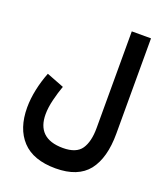

<svg xmlns="http://www.w3.org/2000/svg" viewBox="-164 -793 990 1146"><g transform="rotate(20 331.5 -220.0)"><path d="M595.2 -682.1H473.1V-67.9C473.1 -10.3 462.4 34.2 440.9 65.9C419.4 97.2 380.4 112.8 324.2 112.8C210.4 112.8 158.7 56.6 158.7 -41.5C158.7 -70.3 163.1 -102.1 171.4 -135.7C179.7 -169.4 189 -200.7 199.7 -230L88.9 -272.9C60.1 -199.2 41.5 -116.7 41.5 -42.5C41.5 46.4 64.9 116.2 111.8 166.5C158.7 216.8 229.5 242.2 324.2 242.2C418.5 242.2 487.3 214.8 530.8 160.2C573.7 105 595.2 26.4 595.2 -76.7Z"/></g></svg>

Font: Vazirmatn
Style: Bold
Weight: 700
Designer: Saber Rastikerdar
Foundry: Saber Rastikerdar
Version: Version 33.003